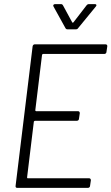

<svg xmlns="http://www.w3.org/2000/svg" viewBox="-20 -916 543 936"><path d="M361 -779 447 -884C453 -890 450 -896 443 -896H415C410 -896 406 -895 402 -890L338 -807C336 -805 333 -805 332 -807L287 -890C284 -895 281 -896 276 -896H249C241 -896 237 -890 241 -884L299 -779C302 -774 305 -773 310 -773H349C354 -773 358 -774 361 -779ZM499 -663 503 -690C504 -696 500 -700 494 -700H150C144 -700 140 -696 139 -690L56 -10C55 -4 58 0 64 0H408C414 0 419 -4 419 -10L423 -37C423 -43 420 -47 414 -47H115C113 -47 112 -49 112 -51L145 -323C146 -325 148 -327 150 -327H354C360 -327 365 -331 365 -337L369 -364C369 -370 366 -374 360 -374H156C154 -374 152 -376 152 -378L185 -649C186 -651 188 -653 190 -653H489C494 -653 499 -657 499 -663Z"/></svg>

Font: Barlow Semi Condensed Light
Style: Italic
Weight: 300
Width: 4
Italic angle: -7°
Designer: Jeremy Tribby
Foundry: Tribby Type
Version: Version 1.422;hotconv 1.0.109;makeotfexe 2.5.65596